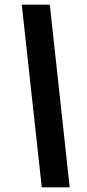

<svg xmlns="http://www.w3.org/2000/svg" viewBox="-20 -720 372 825"><path d="M159.5 85 73.5 -700H194L279.5 85Z"/></svg>

Font: Cabin Condensed
Style: Bold Italic
Weight: 700
Width: 3
Italic angle: -10°
Designer: Pablo Impallari
Foundry: Pablo Impallari. http://www.impallari.com Igino Marini. http://www.ikern.com
Version: Version 3.001; ttfautohint (v1.8.3)